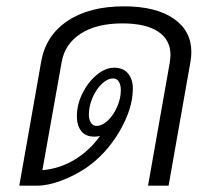

<svg xmlns="http://www.w3.org/2000/svg" viewBox="-20 -587 676 607"><path d="M585 -422Q585 -408 582 -391L513 0H448L517 -391Q519 -407 519 -413Q519 -461 480 -487Q441 -513 367 -513Q285 -513 235 -480.5Q185 -448 175 -391L114 -49Q171 -54 219 -84Q266 -114 296 -157Q286 -155 279 -155Q250 -155 236.5 -173Q223 -191 223 -219Q223 -256 240.5 -291.5Q258 -327 285.5 -350Q313 -373 341 -373Q370 -373 385 -354.5Q400 -336 400 -307Q400 -244 358 -172Q316 -100 252 -56Q216 -32 174 -16Q132 0 96 0H41L110 -391Q124 -474 193 -520.5Q262 -567 372 -567Q472 -567 528.5 -528.5Q585 -490 585 -422ZM285 -189Q303 -189 321 -206Q339 -223 350.5 -249.5Q362 -276 362 -302Q362 -319 355.5 -329Q349 -339 338 -339Q320 -339 302 -322Q284 -305 272.5 -278Q261 -251 261 -225Q261 -209 267.5 -199Q274 -189 285 -189Z"/></svg>

Font: KoHo
Style: Italic
Weight: 400
Italic angle: -10°
Designer: Cadson Demak & Katatrad Team
Foundry: Cadson Demak Co.,Ltd.
Version: Version 1.000